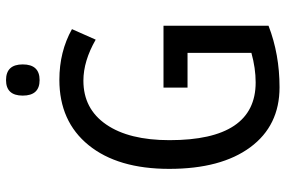

<svg xmlns="http://www.w3.org/2000/svg" viewBox="-176 -766 952 640"><g transform="rotate(-90 300.0 -446.0)"><path d="M328.1 -377H534.2V-26.9Q439 9.8 329.1 9.8Q201.2 9.8 129.2 -87.6Q57.1 -185.1 57.1 -357.9Q57.1 -529.3 136.2 -626.7Q215.3 -724.1 354 -724.1Q447.8 -724.1 522.9 -682.1L487.8 -603Q416.5 -644 351.1 -644Q257.3 -644 205.1 -568.1Q152.8 -492.2 152.8 -356.9Q152.8 -69.8 345.2 -69.8Q392.6 -69.8 443.8 -84V-296.9H328.1ZM353 -901.9Q405.3 -901.9 405.3 -846.2Q405.3 -790 353 -790Q301.3 -790 301.3 -846.2Q301.3 -901.9 353 -901.9Z"/></g></svg>

Font: WenQuanYi Micro Hei Mono
Style: Regular
Weight: 400
Foundry: Ascender Corporation
Version: Version 0.2.0-beta